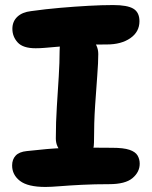

<svg xmlns="http://www.w3.org/2000/svg" viewBox="-20 -729 601 760"><path d="M121 -538Q71 -538 50 -561Q29 -584 29 -615Q29 -644 48.5 -662.5Q68 -681 103 -685Q160 -693 218 -698Q276 -703 330 -706Q384 -709 428 -709Q484 -709 508 -694.5Q532 -680 532 -645Q532 -603 496 -578Q460 -553 403 -553Q354 -553 316 -551.5Q278 -550 249 -547.5Q220 -545 197 -543Q174 -541 156 -539.5Q138 -538 121 -538ZM296 -104Q253 -104 227 -125Q201 -146 201 -181Q201 -245 205 -307Q209 -369 212.5 -425.5Q216 -482 216 -528Q216 -565 228.5 -583Q241 -601 275 -601Q313 -601 341 -576Q369 -551 369 -515Q369 -482 365 -430Q361 -378 356.5 -311Q352 -244 352 -165Q352 -104 296 -104ZM160 11Q90 11 59 -13Q28 -37 28 -74Q28 -98 42 -113Q56 -128 86 -131Q131 -136 165.5 -139Q200 -142 230 -143Q260 -144 289 -144.5Q318 -145 350.5 -144.5Q383 -144 424 -144Q469 -144 492.5 -136Q516 -128 524.5 -113.5Q533 -99 533 -81Q533 -48 504.5 -24Q476 0 412 0Q354 0 304.5 2.5Q255 5 218 8Q181 11 160 11Z"/></svg>

Font: Shantell Sans Light
Style: Bold
Weight: 700
Version: Version 1.011;[c5ecc13dd]